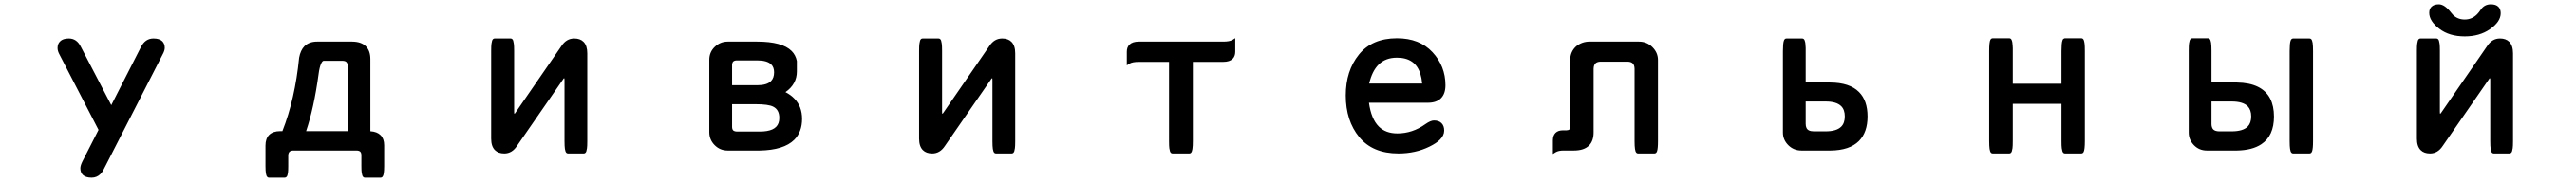

<svg xmlns="http://www.w3.org/2000/svg" viewBox="-20 -688 12040 852"><path d="M408.2 143.6Q380.4 143.6 366.7 130.4Q355.5 118.7 355.5 99.6Q355.5 86.9 365.2 67.4L440.4 -80.1L258.8 -431.2Q249 -448.7 249 -462.9Q249 -482.9 260.7 -494.1Q273.9 -507.8 301.8 -507.8Q338.4 -507.8 357.4 -469.7Q428.7 -333 500 -195.8L638.7 -467.8Q658.7 -507.8 697.3 -507.8Q725.1 -507.8 738.8 -494.6Q750 -482.9 750 -463.9Q750 -450.7 739.3 -431.6L464.8 104.5Q452.1 130.4 430.7 139.2Q420.4 143.6 408.2 143.6Z M1410.6 -74.2H1604.5V-381.8Q1604 -396.5 1594.2 -400.9Q1589.8 -402.8 1583 -403.3H1492.2Q1486.3 -402.8 1480.5 -389.6Q1473.1 -373.5 1468.8 -340.3Q1447.3 -182.1 1410.6 -74.2ZM1327.1 89.8Q1327.1 111.8 1325.7 120.6Q1324.2 129.4 1323.2 132.3Q1322.3 135.3 1321.3 137Q1320.3 138.7 1318.8 140.1Q1315.4 143.6 1310.5 143.6H1237.3Q1232.4 143.6 1229.5 140.6Q1226.6 137.7 1225.1 133.5Q1223.6 129.4 1222.7 123.5Q1220.7 111.8 1220.7 89.8V-4.9Q1220.7 -5.9 1220.7 -6.8Q1220.7 -39.1 1237.8 -56.6Q1255.9 -74.2 1290 -74.2H1299.8Q1358.9 -224.6 1377.9 -417V-417.5Q1384.3 -452.6 1402.8 -471.7Q1424.8 -493.2 1461.9 -493.2H1626Q1668.5 -492.7 1689.7 -471.4Q1710.9 -450.2 1710.9 -411.1V-73.7Q1742.2 -71.8 1758.8 -55.2Q1775.4 -38.6 1775.4 -8.3Q1775.4 -6.3 1775.4 -4.9V89.8Q1775.4 111.8 1773.4 123.5L1771 133.3Q1769 137.7 1767.1 140.1Q1763.7 143.6 1758.8 143.6H1685.5Q1680.7 143.6 1677.7 140.6Q1674.8 137.7 1673.3 133.5Q1671.9 129.4 1670.4 120.6Q1668.9 111.8 1668.9 89.8V39.1Q1668.9 27.3 1663.6 22Q1658.7 17.1 1647.5 16.6H1349.6Q1338.4 17.1 1333 22.5Q1327.6 27.8 1327.1 39.1Z M2604 -472.7Q2627 -507.8 2663.6 -507.8Q2691.4 -507.8 2707 -492.2Q2724.6 -474.6 2724.6 -438.5V-27.3Q2724.6 -3.4 2723.1 6.1Q2721.7 15.6 2720.2 20Q2718.8 24.4 2715.8 27.3Q2712.9 30.3 2708 30.3H2634.8Q2629.9 30.3 2626.5 26.9Q2622.1 22 2620.1 9.3Q2618.2 -3.4 2618.2 -27.3V-312.5Q2618.2 -318.8 2617.7 -321.3Q2617.2 -321.3 2616.2 -321.3H2614.7Q2613.3 -319.8 2610.8 -315.4L2396 -4.9Q2373 30.3 2336.9 30.3Q2308.6 30.3 2293 14.6Q2275.4 -2.9 2275.4 -39.1V-450.2Q2275.4 -474.1 2276.9 -483.6Q2278.3 -493.2 2279.8 -497.6Q2281.2 -502 2284.2 -504.9Q2287.1 -507.8 2292 -507.8H2366.2Q2371.1 -507.8 2374 -504.9Q2377 -502 2378.4 -497.6Q2379.9 -493.2 2381.3 -483.6Q2382.8 -474.1 2382.8 -450.2V-164.1L2383.3 -156.2H2383.8H2385.7Q2387.2 -158.2 2390.1 -162.1Z M3401.4 -289.1H3518.6Q3564 -289.1 3583 -308.1Q3597.7 -322.8 3597.7 -349.6Q3597.7 -373 3584.5 -386.2Q3565.4 -405.3 3518.6 -405.3H3422.9Q3411.6 -404.8 3406.7 -399.9Q3401.9 -395 3401.4 -384.8ZM3531.2 -72.3Q3604 -72.3 3618.2 -111.8Q3622.1 -122.1 3622.1 -135.7Q3622.1 -174.3 3593.8 -188.5Q3571.8 -200.2 3510.7 -200.2H3401.4V-92.8Q3401.9 -80.1 3409.2 -75.7Q3414.1 -72.8 3422.9 -72.3ZM3704.1 -353.5Q3704.1 -293.9 3650.9 -256.8Q3701.2 -230.5 3719.2 -185.1Q3728.5 -160.6 3728.5 -131.8Q3728.5 -70.3 3691.9 -33.7Q3643.1 14.6 3530.3 16.6H3380.9Q3345.2 16.6 3320.1 -8.5Q3294.9 -33.7 3294.9 -69.3V-408.2Q3294.9 -444.3 3320.6 -468.8Q3346.2 -493.2 3380.9 -493.2H3518.6Q3635.7 -493.2 3679.7 -449.2Q3698.7 -430.2 3704.1 -402.3Z M4604 -472.7Q4627 -507.8 4663.6 -507.8Q4691.4 -507.8 4707 -492.2Q4724.6 -474.6 4724.6 -438.5V-27.3Q4724.6 -3.4 4723.1 6.1Q4721.7 15.6 4720.2 20Q4718.8 24.4 4715.8 27.3Q4712.9 30.3 4708 30.3H4634.8Q4629.9 30.3 4626.5 26.9Q4622.1 22 4620.1 9.3Q4618.2 -3.4 4618.2 -27.3V-312.5Q4618.2 -318.8 4617.7 -321.3Q4617.2 -321.3 4616.2 -321.3H4614.7Q4613.3 -319.8 4610.8 -315.4L4396 -4.9Q4373 30.3 4336.9 30.3Q4308.6 30.3 4293 14.6Q4275.4 -2.9 4275.4 -39.1V-450.2Q4275.4 -474.1 4276.9 -483.6Q4278.3 -493.2 4279.8 -497.6Q4281.2 -502 4284.2 -504.9Q4287.1 -507.8 4292 -507.8H4366.2Q4371.1 -507.8 4374 -504.9Q4377 -502 4378.4 -497.6Q4379.9 -493.2 4381.3 -483.6Q4382.8 -474.1 4382.8 -450.2V-164.1L4383.3 -156.2H4383.8H4385.7Q4387.2 -158.2 4390.1 -162.1Z M5443.4 -398.4H5301.8Q5272.9 -398.4 5259.3 -390.6L5246.1 -382.3V-445.8Q5246.1 -466.8 5258.3 -479Q5272.5 -493.2 5301.8 -493.2H5696.3Q5726.1 -493.2 5739.7 -501L5752.9 -509.3V-445.8Q5752.9 -424.8 5740.7 -412.6Q5726.6 -398.4 5696.3 -398.4H5554.7V-28.3Q5554.7 -3.9 5552.7 9.3L5550.3 19.5Q5548.8 24.4 5545.9 27.3Q5543 30.3 5538.1 30.3H5460Q5455.1 30.3 5452.1 27.3Q5449.2 24.4 5447.8 20Q5446.3 15.6 5444.8 5.9Q5443.4 -3.9 5443.4 -28.3Z M6618.2 -341.8Q6594.7 -418 6508.8 -418Q6455.1 -418 6422.9 -385.7Q6392.6 -355.5 6378.9 -296.9H6626.5Q6624.5 -321.8 6618.2 -341.8ZM6510.7 -63.5Q6581.1 -63.5 6641.6 -106.9Q6666 -124 6681.6 -124Q6704.6 -124 6717 -111.6Q6729.5 -99.1 6729.5 -76.7Q6729.5 -54.2 6709.5 -34.2Q6692.9 -17.6 6661.1 -2Q6595.7 30.3 6515.6 30.3Q6395 30.3 6332.3 -46.4Q6269.5 -123 6269.5 -241.2Q6269.5 -356.4 6330.6 -432.1Q6392.1 -508.8 6508.8 -508.8Q6614.3 -508.8 6674.8 -443.6Q6735.4 -378.4 6735.4 -289.1Q6735.4 -249 6714.4 -228Q6693.4 -207 6653.3 -207H6377.9Q6388.2 -131.3 6423.8 -95.7Q6456.1 -63.5 6510.7 -63.5Z M7335 16.6H7286.1Q7264.2 16.6 7250.5 24.4L7237.3 32.7V-30.8Q7237.3 -53.7 7249.5 -65.9Q7261.7 -78.1 7285.2 -78.1H7301.8Q7311 -78.6 7314.7 -82Q7318.4 -85.4 7318.4 -92.8V-407.2Q7318.4 -446.3 7346.7 -471.7Q7374 -493.2 7408.2 -493.2H7639.6Q7676.8 -493.2 7702.6 -467.3Q7728.5 -441.4 7728.5 -407.2V-27.3Q7728.5 7.8 7724.1 20Q7722.7 24.4 7719.7 27.3Q7716.8 30.3 7711.9 30.3H7635.7Q7630.9 30.3 7627.9 27.3Q7625 24.4 7623.5 20Q7622.1 15.6 7621.1 9.3Q7619.1 -3.4 7619.1 -27.3V-366.2Q7618.7 -383.3 7610.8 -391.1Q7603 -398.9 7586.9 -399.4H7460Q7443.8 -398.9 7436 -391.1Q7428.2 -383.3 7427.7 -366.2V-68.4Q7427.7 -28.3 7406.2 -6.8Q7382.8 16.6 7335 16.6Z M8418.9 -212.9V-108.4Q8418.9 -85 8434.1 -77.6Q8442.9 -73.2 8457 -73.2H8511.7Q8563 -73.2 8585 -95.2Q8601.6 -111.8 8601.6 -143.1Q8601.6 -174.3 8585 -190.9Q8563 -212.9 8511.7 -212.9ZM8418.9 -301.8Q8476.1 -301.8 8533.2 -301.8Q8624.5 -301.3 8668 -257.3Q8708 -217.3 8708 -142.8Q8708 -68.4 8667.5 -27.8Q8624 15.6 8535.2 16.6H8399.4Q8362.8 16.6 8337.6 -8.5Q8312.5 -33.7 8312.5 -67.4V-448.2Q8312.5 -484.9 8316.9 -497.1Q8318.4 -502 8321.3 -504.9Q8324.2 -507.8 8329.1 -507.8H8402.3Q8407.2 -507.8 8410.2 -504.9Q8413.1 -502 8414.1 -498.5Q8416.5 -491.7 8417.2 -486.1Q8418 -480.5 8418 -478Q8418 -475.6 8418.2 -472.9Q8418.5 -470.2 8418.7 -467.3Q8418.9 -464.4 8418.9 -461.4Q8418.9 -455.6 8418.9 -448.2Z M9386.7 -202.1V-28.3Q9386.7 -3.9 9385.3 5.9Q9383.8 15.6 9382.3 20Q9380.9 24.4 9377.9 27.3Q9375 30.3 9370.1 30.3H9293Q9288.1 30.3 9284.7 26.9Q9280.3 22 9278.3 9Q9276.4 -3.9 9276.4 -28.3V-449.2Q9276.4 -491.2 9282.2 -502Q9283.2 -503.9 9284.7 -505.4Q9288.1 -508.8 9293 -508.8H9370.1Q9375 -508.8 9377.9 -505.9Q9380.9 -502.9 9381.8 -499.5Q9384.3 -493.2 9384.8 -487.5Q9385.3 -481.9 9385.5 -480Q9385.7 -478 9386 -475.8Q9386.2 -473.6 9386.2 -471.2Q9386.2 -468.8 9386.5 -466.3Q9386.7 -463.9 9386.7 -460.9Q9386.7 -455.6 9386.7 -449.2V-295.9H9614.3V-449.2Q9614.3 -485.8 9618.7 -498Q9620.1 -502.9 9621.8 -504.6Q9623.5 -506.3 9625 -506.8Q9627.4 -508.8 9630.9 -508.8H9707Q9711.9 -508.8 9714.8 -505.9Q9717.8 -502.9 9718.8 -499.5Q9720.7 -494.1 9722.2 -484.1Q9723.6 -474.1 9723.6 -449.2V-28.3Q9723.6 12.7 9717.8 23.4Q9716.8 25.4 9715.3 26.9Q9711.9 30.3 9707 30.3H9630.9Q9626 30.3 9623 27.3Q9620.1 24.4 9618.7 20Q9617.2 15.6 9615.7 5.9Q9614.3 -3.9 9614.3 -28.3V-202.1Z M10409.2 -73.2Q10461.9 -73.2 10484.4 -95.2Q10501 -112.3 10501 -143.1Q10501 -173.8 10484.4 -190.9Q10461.9 -212.9 10409.2 -212.9H10315.4V-106.4Q10315.9 -90.3 10323.7 -82Q10332.5 -73.7 10350.6 -73.2ZM10680.7 -449.2Q10680.7 -485.4 10685.1 -497.1Q10686.5 -502 10689.5 -504.9Q10692.4 -507.8 10697.3 -507.8H10773.4Q10778.3 -507.8 10781.7 -504.4Q10786.1 -499.5 10788.1 -486.6Q10790 -473.6 10790 -449.2V-27.3Q10790 7.8 10785.6 20Q10784.2 24.4 10781.2 27.3Q10778.3 30.3 10773.4 30.3H10697.3Q10692.4 30.3 10689.5 27.3Q10686.5 24.4 10685.1 20Q10683.6 15.6 10682.6 9.3Q10680.7 -3.4 10680.7 -27.3ZM10315.4 -301.8H10434.6Q10551.8 -299.8 10589.8 -226.1Q10607.4 -191.4 10607.4 -142.6Q10607.4 -51.8 10547.9 -12.7Q10505.9 15.1 10434.6 16.6H10293.9Q10257.8 16.6 10233.4 -8.5Q10209 -33.7 10209 -67.4V-451.2Q10209 -475.1 10210.4 -484.6Q10211.9 -494.1 10213.4 -498.5Q10215.3 -502.9 10217.3 -505.4Q10220.7 -508.8 10225.6 -508.8H10298.8Q10303.7 -508.8 10307.1 -505.4Q10311.5 -500.5 10313.5 -487.8Q10315.4 -475.1 10315.4 -451.2Z M11377.9 -668Q11404.8 -668 11435.5 -628.4Q11440.4 -622.1 11444.3 -618.2Q11465.8 -596.7 11499 -596.7Q11532.2 -596.7 11556.6 -621.1Q11564.9 -629.4 11573.7 -642.6Q11590.8 -668 11621.1 -668Q11644.5 -668 11656.2 -656.2Q11667 -645.5 11667 -626Q11667 -586.4 11616.7 -551.3Q11568.4 -517.6 11499 -517.6Q11426.8 -517.6 11380.4 -553.2Q11333 -589.4 11333 -627.9Q11333 -646 11343.3 -656.2Q11355 -668 11377.9 -668ZM11604 -472.7Q11627 -507.8 11663.6 -507.8Q11691.4 -507.8 11707 -492.2Q11724.6 -474.6 11724.6 -438.5V-27.3Q11724.6 -3.4 11723.1 6.1Q11721.7 15.6 11720.2 20Q11718.8 24.4 11715.8 27.3Q11712.9 30.3 11708 30.3H11634.8Q11629.9 30.3 11626.5 26.9Q11622.1 22 11620.1 9.3Q11618.2 -3.4 11618.2 -27.3V-312.5Q11618.2 -318.8 11617.7 -321.3Q11617.2 -321.3 11616.2 -321.3H11614.7Q11613.3 -319.8 11610.8 -315.4L11396 -4.9Q11373 30.3 11336.9 30.3Q11308.6 30.3 11293 14.6Q11275.4 -2.9 11275.4 -39.1V-450.2Q11275.4 -474.1 11276.9 -483.6Q11278.3 -493.2 11279.8 -497.6Q11281.2 -502 11284.2 -504.9Q11287.1 -507.8 11292 -507.8H11366.2Q11371.1 -507.8 11374 -504.9Q11377 -502 11378.4 -497.6Q11379.9 -493.2 11381.3 -483.6Q11382.8 -474.1 11382.8 -450.2V-164.1L11383.3 -156.2H11383.8H11385.7Q11387.2 -158.2 11390.1 -162.1Z"/></svg>

Font: YuPearl-SemiBold
Style: SemiBold
Weight: 600
Designer: Max Yao
Foundry: Max-Everyday
Version: Version 1.011; ttfautohint (v1.8.3)